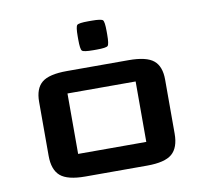

<svg xmlns="http://www.w3.org/2000/svg" viewBox="-68 -644 771 718"><g transform="rotate(-10 317.5 -285.0)"><path d="M311.5 -460Q274.9 -460 268.8 -466.1Q262.7 -472.2 262.7 -508.8V-521Q262.7 -557.6 268.8 -563.7Q274.9 -569.8 311.5 -569.8H323.7Q360.4 -569.8 366.5 -563.7Q372.6 -557.6 372.6 -521V-508.8Q372.6 -472.2 366.5 -466.1Q360.4 -460 323.7 -460ZM446.8 -317.4H188V-87.9H446.8ZM556.6 -100.1Q556.6 -46.9 529.3 -23.4Q502 0 434.6 0H200.2Q132.8 0 105.5 -23.4Q78.1 -46.9 78.1 -100.1V-305.2Q78.1 -355.5 105.2 -377.9Q132.3 -400.4 200.2 -400.4H434.6Q502.4 -400.4 529.5 -377.9Q556.6 -355.5 556.6 -305.2Z"/></g></svg>

Font: Squarish Sans CT
Style: Regular
Weight: 400
Version: Version 0.9